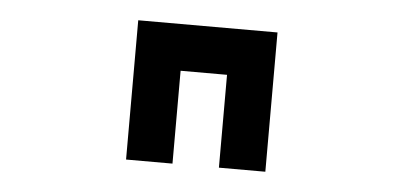

<svg xmlns="http://www.w3.org/2000/svg" viewBox="-33 -556 866 412"><g transform="rotate(5 400.0 -350.0)"><path d="M550 -500H250V-200H350V-400H450V-200H550Z"/></g></svg>

Font: Mourier
Style: Regular
Weight: 400
Designer: Eric Mourier
Foundry: Velvetyne Type Foundry
Version: Version 2.000;hotconv 1.0.109;makeotfexe 2.5.65596